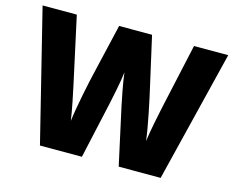

<svg xmlns="http://www.w3.org/2000/svg" viewBox="-99 -861 1237 1008"><g transform="rotate(15 519.5 -357.0)"><path d="M1024 -714H838L759 -355C751 -319 730 -216 724 -167C715 -245 684 -388 671 -444L610 -714H431L368 -444C354 -386 325 -248 315 -167C309 -214 287 -321 279 -356L201 -714H15L192 0H420L489 -311C494 -334 516 -437 521 -486C526 -437 547 -334 552 -311L620 0H848Z"/></g></svg>

Font: Noto Sans Gujarati Black
Style: Regular
Weight: 900
Designer: Jelle Bosma - Monotype Design Team, Universal Thirst
Foundry: Monotype Imaging Inc.
Version: Version 2.106